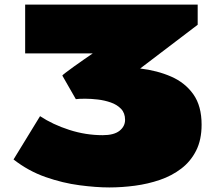

<svg xmlns="http://www.w3.org/2000/svg" viewBox="-20 -800 945 838"><path d="M859.9 -255.9Q859.9 -189.5 835.9 -142.3Q812 -95.2 771 -64Q730 -32.7 678 -14.9Q626 2.9 569.1 10.5Q512.2 18.1 457 18.1Q399.9 18.1 326.9 8.5Q253.9 -1 178.7 -27.3Q103.5 -53.7 39.1 -104L154.8 -293Q210.4 -256.3 282.2 -233.2Q354 -210 428.2 -210Q477.5 -210 501.7 -229.2Q525.9 -248.5 525.9 -276.9Q525.9 -306.6 508.3 -325Q490.7 -343.3 463.4 -352.8Q436 -362.3 406.5 -365.7Q377 -369.1 352.5 -369.1Q338.9 -369.1 327.9 -368.7Q316.9 -368.2 311 -367.2L252 -470.2Q252 -471.7 266.6 -482.9Q281.2 -494.1 303 -509.8Q324.7 -525.4 347.2 -541Q369.6 -556.6 384.8 -566.9H89.8V-779.8H842.8V-691.9L591.8 -501Q666.5 -492.2 727.3 -465.6Q788.1 -439 824 -388.2Q859.9 -337.4 859.9 -255.9Z"/></svg>

Font: Rammetto One
Style: Regular
Weight: 400
Designer: Vernon Adams
Foundry: Vernon Adams
Version: Version 1.100; ttfautohint (v1.8.4.7-5d5b)